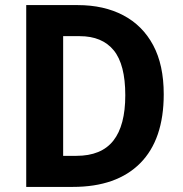

<svg xmlns="http://www.w3.org/2000/svg" viewBox="-20 -734 717 754"><path d="M623 -364Q623 -186 530.5 -93Q438 0 266 0H83V-714H285Q388 -714 464 -674Q540 -634 581.5 -556.5Q623 -479 623 -364ZM472 -360Q472 -481 426.5 -536.5Q381 -592 293 -592H228V-122H280Q378 -122 425 -181.5Q472 -241 472 -360Z"/></svg>

Font: Noto Sans Sinhala SemiCondensed
Style: Bold
Weight: 700
Width: 4
Designer: Jelle Bosma - Monotype Design Team
Foundry: Monotype Imaging Inc.
Version: Version 2.006; ttfautohint (v1.8.4.7-5d5b)